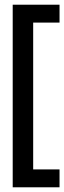

<svg xmlns="http://www.w3.org/2000/svg" viewBox="-20 -711 273 816"><path d="M34 85V-691H233V-615H121V9H233V85Z"/></svg>

Font: Bricolage Grotesque 48pt Condensed
Style: Regular
Weight: 400
Width: 3
Designer: Mathieu Triay
Foundry: Atelier Triay
Version: Version 1.000; ttfautohint (v1.8.4.7-5d5b);gftools[0.9.32]